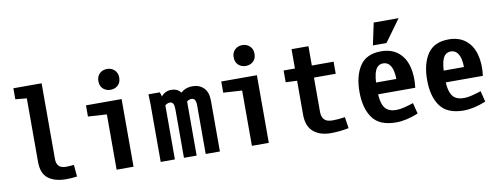

<svg xmlns="http://www.w3.org/2000/svg" viewBox="-57 -927 3176 1223"><g transform="rotate(-10 1531.0 -315.5)"><path d="M242.2 -625V-133.8Q242.2 -105.5 256.8 -89.8Q271.5 -74.2 303.7 -74.2Q325.2 -74.2 354.5 -77.1L361.3 -1Q327.1 3.9 291 3.9Q217.8 3.9 175.3 -28.3Q132.8 -60.5 132.8 -135.7V-546.9L59.6 -553.7V-625Z M617.2 -357.7 496.1 -365.2V-437.5H726.6V0H617.2ZM667.8 -642.6Q696.3 -642.6 715.8 -624.3Q735.4 -606 735.4 -575.2Q735.4 -543.2 716 -525.5Q696.6 -507.8 668.1 -507.8Q639.6 -507.8 620.1 -525.6Q600.6 -543.4 600.6 -575.5Q600.6 -606.4 620 -624.5Q639.3 -642.6 667.8 -642.6Z M902.3 -374 900.4 -437.5H973.6L994.1 -375V0H902.3ZM1024.4 -362.3Q1014.6 -362.3 1004.4 -356.9Q994.1 -351.6 987.3 -341.8L975.6 -396.5Q983.4 -415 1002.4 -427.7Q1021.5 -440.4 1047.9 -440.4Q1079.1 -440.4 1099.6 -422.4Q1120.1 -404.3 1125 -373H1134.8V0H1052.7V-312.5Q1052.7 -337.9 1046.4 -350.1Q1040 -362.3 1024.4 -362.3ZM1164.1 -361.3Q1155.3 -361.3 1145 -356.4Q1134.8 -351.6 1127 -341.8L1101.6 -402.3Q1116.2 -420.9 1137.2 -430.2Q1158.2 -439.5 1185.5 -439.5Q1229.5 -439.5 1257.3 -411.6Q1285.2 -383.8 1285.2 -327.1V0H1193.4V-312.5Q1193.4 -337.9 1186.5 -349.6Q1179.7 -361.3 1164.1 -361.3Z M1492.2 -357.7 1371.1 -365.2V-437.5H1601.6V0H1492.2ZM1542.8 -642.6Q1571.3 -642.6 1590.8 -624.3Q1610.4 -606 1610.4 -575.2Q1610.4 -543.2 1591 -525.5Q1571.6 -507.8 1543.1 -507.8Q1514.6 -507.8 1495.1 -525.6Q1475.6 -543.4 1475.6 -575.5Q1475.6 -606.4 1495 -624.5Q1514.3 -642.6 1542.8 -642.6Z M1957 -562.5V-437.5H2097.7V-359.4H1957V-136.7Q1957 -106.4 1972.7 -88.4Q1988.3 -70.3 2027.3 -70.3Q2063.5 -70.3 2107.4 -77.1L2118.2 -3.9Q2056.6 7.8 2002 7.8Q1931.6 7.8 1889.6 -28.3Q1847.7 -64.5 1847.7 -138.7V-358.4L1774.4 -361.3V-437.5H1847.7V-562.5Z M2406.2 -450.2Q2472.7 -450.2 2515.6 -415.5Q2558.6 -380.9 2574.7 -320.3Q2590.8 -259.8 2581.1 -183.6H2287.1V-259.8H2509.8L2470.7 -218.8Q2476.6 -294.9 2459.5 -333.5Q2442.4 -372.1 2406.2 -372.1Q2371.1 -372.1 2355.5 -336.9Q2339.8 -301.8 2339.8 -218.8Q2339.8 -161.1 2349.6 -127.9Q2359.4 -94.7 2380.9 -80.1Q2402.3 -65.4 2439.5 -65.4Q2461.9 -65.4 2489.7 -72.3Q2517.6 -79.1 2549.8 -89.8L2567.4 -19.5Q2489.3 12.7 2423.8 12.7Q2317.4 12.7 2272 -49.8Q2226.6 -112.3 2226.6 -218.8Q2226.6 -323.2 2269 -386.7Q2311.5 -450.2 2406.2 -450.2ZM2392.6 -638.7H2553.7L2450.2 -496.1H2362.3Z M2843.8 -450.2Q2910.2 -450.2 2953.1 -415.5Q2996.1 -380.9 3012.2 -320.3Q3028.3 -259.8 3018.6 -183.6H2724.6V-259.8H2947.3L2908.2 -218.8Q2914.1 -294.9 2897 -333.5Q2879.9 -372.1 2843.8 -372.1Q2808.6 -372.1 2793 -336.9Q2777.3 -301.8 2777.3 -218.8Q2777.3 -161.1 2787.1 -127.9Q2796.9 -94.7 2818.4 -80.1Q2839.8 -65.4 2877 -65.4Q2899.4 -65.4 2927.2 -72.3Q2955.1 -79.1 2987.3 -89.8L3004.9 -19.5Q2926.8 12.7 2861.3 12.7Q2754.9 12.7 2709.5 -49.8Q2664.1 -112.3 2664.1 -218.8Q2664.1 -323.2 2706.5 -386.7Q2749 -450.2 2843.8 -450.2Z"/></g></svg>

Font: Sudo Var
Style: Regular
Weight: 400
Monospace: yes
Designer: Jens Kutilek
Foundry: Jens Kutilek
Version: Version 0.065;FEAKit 1.0